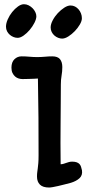

<svg xmlns="http://www.w3.org/2000/svg" viewBox="-20 -857 442 892"><path d="M7.8 0ZM151.9 -36.6Q151.9 -48.8 153.1 -57.1Q154.3 -65.4 155.5 -75.4Q156.7 -85.4 158 -99.1Q159.2 -112.8 159.2 -136.2Q159.2 -223.6 158.7 -309.8Q158.2 -396 156.2 -492.2Q148.9 -491.7 139.6 -491.2Q130.4 -490.7 120.4 -490.5Q110.4 -490.2 101.1 -490Q91.8 -489.7 84.5 -489.7Q75.7 -489.7 66.7 -492.4Q57.6 -495.1 50.3 -501.5Q43 -507.8 38.1 -517.8Q33.2 -527.8 33.2 -542.5Q33.2 -568.4 47.1 -581.8Q61 -595.2 80.1 -595.2Q98.6 -595.2 116.9 -593.5Q135.3 -591.8 152.8 -591.8Q170.9 -591.8 189 -593.5Q207 -595.2 223.1 -595.2Q248 -595.2 258.8 -582Q269.5 -568.8 269.5 -545.4Q269.5 -525.4 266.1 -506.1Q262.7 -486.8 262.7 -464.8Q262.7 -420.9 262.2 -376.5Q261.7 -332 261.5 -286.1Q261.2 -240.2 261 -192.4Q260.7 -144.5 261.7 -93.8Q269.5 -94.2 275.9 -96.2Q282.2 -98.1 288.1 -100.3Q293.9 -102.5 300.5 -104.2Q307.1 -106 315.4 -106Q328.1 -106 336.2 -103Q344.2 -100.1 349.1 -95Q354 -89.8 356.4 -82.3Q358.9 -74.7 360.8 -65.9Q364.3 -43 349.6 -29.3Q335 -15.6 309.6 -7.8Q294.9 -3.9 279.5 0Q264.2 3.9 250.5 7.1Q236.8 10.3 225.6 12.2Q214.4 14.2 208 14.2Q179.2 14.2 165.5 0.7Q151.9 -12.7 151.9 -36.6ZM62 -681.2Q52.7 -681.2 43.2 -684.8Q33.7 -688.5 25.9 -695.1Q18.1 -701.7 12.9 -711.4Q7.8 -721.2 7.8 -732.9Q7.8 -748.5 15.9 -766.8Q23.9 -785.2 36.4 -800.8Q48.8 -816.4 63.5 -826.9Q78.1 -837.4 91.3 -837.4Q102.5 -837.4 112.8 -832.3Q123 -827.1 131.1 -819.1Q139.2 -811 144 -801Q148.9 -791 148.9 -781.2Q148.9 -768.6 140.1 -751.2Q131.3 -733.9 118.2 -718.3Q105 -702.6 89.8 -691.9Q74.7 -681.2 62 -681.2ZM268.6 -677.7Q259.8 -677.7 250.2 -681.4Q240.7 -685.1 232.9 -691.9Q225.1 -698.7 220.2 -708.3Q215.3 -717.8 215.3 -729.5Q215.3 -744.6 224.9 -762.7Q234.4 -780.8 248.5 -795.9Q262.7 -811 278.6 -821.3Q294.4 -831.5 307.6 -831.5Q318.8 -831.5 328.4 -826.7Q337.9 -821.8 345 -813.5Q352.1 -805.2 356.2 -794.7Q360.4 -784.2 360.4 -772.5V-772Q360.4 -759.3 350.8 -742.9Q341.3 -726.6 327.4 -712.2Q313.5 -697.8 297.6 -687.7Q281.7 -677.7 268.6 -677.7Z"/></svg>

Font: Autour One
Style: Regular
Weight: 400
Version: Version 1.007; ttfautohint (v0.92) -l 24 -r 24 -G 200 -x 7 -